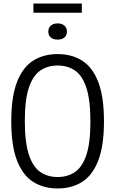

<svg xmlns="http://www.w3.org/2000/svg" viewBox="-20 -1054 650 1083"><path d="M305 9Q226 9 167.2 -28Q108.5 -65 76 -148.5Q43.5 -232 43.5 -370Q43.5 -508 76 -591.5Q108.5 -675 167.2 -712Q226 -749 305 -749Q384.5 -749 443.2 -712Q502 -675 534.2 -591.5Q566.5 -508 566.5 -370Q566.5 -232 534.2 -148.5Q502 -65 443.2 -28Q384.5 9 305 9ZM305 -55.5Q361.5 -55.5 403 -83.8Q444.5 -112 467.2 -180Q490 -248 490 -367.5Q490 -489.5 467.2 -558.8Q444.5 -628 403 -656.2Q361.5 -684.5 305 -684.5Q249 -684.5 207.5 -656.2Q166 -628 143 -560Q120 -492 120 -372.5Q120 -250.5 143 -181.2Q166 -112 207.5 -83.8Q249 -55.5 305 -55.5ZM305 -830.5Q281.5 -830.5 267 -842.2Q252.5 -854 252.5 -876Q252.5 -897.5 267 -909.8Q281.5 -922 305 -922Q328.5 -922 343 -909.8Q357.5 -897.5 357.5 -876Q357.5 -854 343 -842.2Q328.5 -830.5 305 -830.5ZM168.5 -982V-1034H441.5V-982Z"/></svg>

Font: Encode Sans Condensed
Style: Regular
Weight: 400
Width: 3
Designer: Multiple Designers
Foundry: Impallari Type
Version: Version 3.000; ttfautohint (v1.8.3) -l 8 -r 50 -G 200 -x 14 